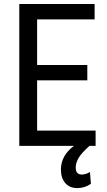

<svg xmlns="http://www.w3.org/2000/svg" viewBox="-20 -731 537 962"><path d="M417.5 -328.6H166V-76.7H459V0H428.2Q389.6 34.2 374.5 59.3Q359.4 84.5 359.4 108.4Q359.4 143.6 390.1 143.6Q408.7 143.6 430.7 130.9L435.5 189.9Q405.3 211.4 367.2 211.4Q329.1 211.4 307.1 186.3Q285.2 161.1 285.2 118.7Q285.2 48.8 350.1 0H76.7V-710.9H454.1V-633.8H166V-405.3H417.5Z"/></svg>

Font: RobotoCondensed-Regular
Style: Regular
Weight: 400
Designer: Google
Version: Version 2.001201; 2014